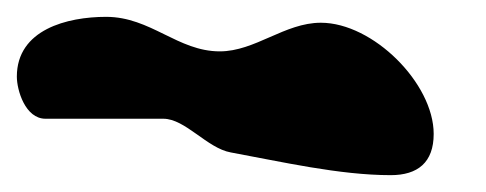

<svg xmlns="http://www.w3.org/2000/svg" viewBox="-54 -394 577 228"><path d="M-34 -303C-34 -287 -24 -253 0 -253H140C166 -253 192 -218 220 -213C280 -202 349 -186 410 -186C442 -186 461 -201 461 -235C461 -295 389 -367 327 -367C284 -367 249 -333 207 -333C157 -333 125 -374 72 -374C26 -374 -34 -359 -34 -303Z"/></svg>

Font: Charger
Style: Overspray
Weight: 400
Designer: Jasper
Foundry: Cannot Into Space Fonts
Version: Version 0.980